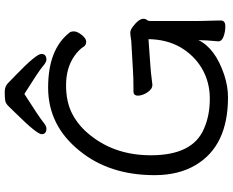

<svg xmlns="http://www.w3.org/2000/svg" viewBox="-104 -834 961 792"><g transform="rotate(-90 376.0 -437.5)"><path d="M385 -817Q288 -755 270.5 -740.5Q253 -726 243 -726Q219 -726 219 -745.5Q219 -765 302 -849Q322 -870 334 -882Q346 -894 357.5 -896Q369 -898 392.5 -898Q416 -898 429 -885Q442 -872 462 -853Q550 -768 550 -747Q550 -726 526 -726Q516 -726 497.5 -742Q479 -758 385 -817ZM688 -7Q688 12 664.5 12Q641 12 621.5 4.5Q602 -3 602 -16V-17Q607 -70 607 -99Q574 -30 465 7Q417 23 371 23Q171 23 92 -110Q50 -180 50 -280Q50 -467 151 -590Q255 -719 411.5 -719Q568 -719 637 -632Q643 -626 643 -612.5Q643 -599 628.5 -580.5Q614 -562 600.5 -562Q587 -562 581 -571Q568 -592 541 -611Q492 -645 421 -645Q350 -645 300 -618Q250 -591 213 -543Q132 -441 132 -295Q132 -122 242 -76Q296 -52 365 -52Q434 -52 489 -84Q544 -116 578 -174Q610 -231 611 -305L499 -297Q479 -296 424 -289H422Q405 -289 391.5 -309.5Q378 -330 378 -348.5Q378 -367 396 -367H410Q454 -367 480 -369L603 -376Q611 -377 620.5 -378.5Q630 -380 639 -380Q648 -380 662 -370Q695 -345 695 -326Q695 -317 690.5 -312Q686 -307 686 -298V-97Q686 -89 686.5 -71Q687 -53 687.5 -35Q688 -17 688 -7Z"/></g></svg>

Font: ToneOZ-Pinyin-WenKai-Medium
Style: Medium
Weight: 700
Designer: Fontworks Inc.
Foundry: ToneOZ
Version: Version 0.240331